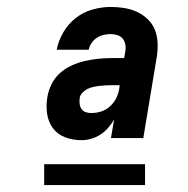

<svg xmlns="http://www.w3.org/2000/svg" viewBox="-20 -720 540 552"><path d="M214 -317Q190 -317 168 -325Q146 -333 132.5 -351Q119 -369 115.5 -392.5Q112 -416 116 -440Q119 -459 128 -477.5Q137 -496 152 -509.5Q167 -523 185.5 -531.5Q204 -540 223.5 -544.5Q243 -549 262 -551Q281 -553 300 -553H337L340 -571Q342 -581 340.5 -591Q339 -601 333 -608.5Q327 -616 317.5 -619Q308 -622 298 -622Q288 -622 277.5 -619.5Q267 -617 258 -611Q249 -605 243 -596Q237 -587 235 -577H143Q148 -603 162 -627Q176 -651 197.5 -668Q219 -685 245.5 -692.5Q272 -700 298 -700Q318 -700 337 -697Q356 -694 373.5 -686Q391 -678 404.5 -665Q418 -652 425 -635Q432 -618 433 -598Q434 -578 431 -558L392 -323H299L308 -376Q300 -363 290.5 -352Q281 -341 268.5 -333Q256 -325 242 -321Q228 -317 214 -317ZM242 -395Q257 -395 271 -399.5Q285 -404 296.5 -414.5Q308 -425 314.5 -438.5Q321 -452 323 -466L324 -475H300Q291 -475 282.5 -474.5Q274 -474 265.5 -473Q257 -472 248 -470Q239 -468 231 -464Q223 -460 216.5 -453Q210 -446 209 -437Q208 -429 209 -421Q210 -413 214.5 -406.5Q219 -400 226.5 -397.5Q234 -395 242 -395ZM397 -188H107V-248H397Z"/></svg>

Font: Iosevka Curly XBdObl
Style: Regular
Weight: 800
Italic angle: -9°
Monospace: yes
Designer: Belleve Invis
Foundry: Belleve Invis
Version: Version 11.1.0; ttfautohint (v1.8.3)